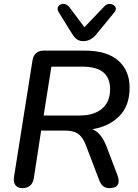

<svg xmlns="http://www.w3.org/2000/svg" viewBox="-20 -967 717 994"><path d="M95 7Q71 7 59.5 -9Q48 -25 53 -54L148 -653Q156 -705 208 -705H418Q533 -705 592 -653.5Q651 -602 651 -513Q651 -419 597.5 -365.5Q544 -312 458 -298Q483 -288 500.5 -265.5Q518 -243 531 -210L588 -60Q600 -28 589.5 -10.5Q579 7 547 7Q526 7 513.5 -3.5Q501 -14 492 -38L424 -217Q408 -258 384 -274.5Q360 -291 315 -291H193L155 -44Q146 7 95 7ZM206 -369H392Q467 -369 508.5 -404.5Q550 -440 550 -505Q550 -563 515 -592.5Q480 -622 405 -622H246ZM411 -754Q391 -754 377 -764.5Q363 -775 352 -794L285 -902Q273 -921 282 -934Q291 -947 308.5 -947Q326 -947 340 -929L417 -826L521 -935Q535 -949 552 -946.5Q569 -944 577 -931.5Q585 -919 572 -903L480 -791Q451 -754 411 -754Z"/></svg>

Font: Nunito SemiBold
Style: Italic
Weight: 600
Italic angle: -9°
Designer: Vernon Adams
Foundry: Vernon Adams
Version: Version 3.601; ttfautohint (v1.8.2.53-6de2)